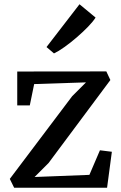

<svg xmlns="http://www.w3.org/2000/svg" viewBox="-20 -882 570 902"><path d="M384 -495 140.5 -487 120 -387H61V-546L479.5 -546.5L498.5 -506L208 -116L142.5 -50.5L400 -60.5L449.5 -176L505.5 -169L483 0H46.5L26 -41.5L319 -430ZM234.5 -631.5H233L198.5 -661L353.5 -862L429 -799.5Q417.5 -781 393.5 -756.2Q369.5 -731.5 340.2 -706.2Q311 -681 282.5 -660.8Q254 -640.5 234.5 -631.5Z"/></svg>

Font: Merriweather Text
Style: Regular
Weight: 400
Designer: Eben Sorkin
Foundry: Eben Sorkin
Version: Version 2.100; ttfautohint (v1.7.19-72a1) -l 8 -r 50 -G 200 